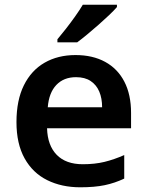

<svg xmlns="http://www.w3.org/2000/svg" viewBox="-20 -786 625 816"><path d="M301 -552Q374 -552 427 -523Q480 -494 508.5 -439Q537 -384 537 -306V-241H180Q182 -168 221 -128Q260 -88 332 -88Q383 -88 424 -98Q465 -108 508 -127V-27Q468 -8 425 1Q382 10 321 10Q242 10 180.5 -20.5Q119 -51 84.5 -113Q50 -175 50 -267Q50 -360 81.5 -423.5Q113 -487 169.5 -519.5Q226 -552 301 -552ZM303 -458Q251 -458 219.5 -425Q188 -392 183 -330H414Q414 -368 402 -396.5Q390 -425 365.5 -441.5Q341 -458 303 -458ZM477 -756Q465 -742 444 -722Q423 -702 398.5 -680.5Q374 -659 350.5 -639.5Q327 -620 308 -606H224V-619Q240 -638 260 -663.5Q280 -689 299.5 -716.5Q319 -744 332 -766H477Z"/></svg>

Font: Noto Sans Khmer SemiBold
Style: Regular
Weight: 600
Version: Version 2.003